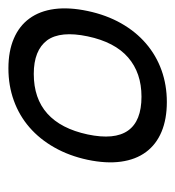

<svg xmlns="http://www.w3.org/2000/svg" viewBox="1 -436 434 477"><g transform="rotate(-90 218.5 -197.0)"><path d="M287.6 -393.6Q330.6 -393.6 361.8 -380.1Q393.1 -366.7 411.6 -341.3Q430.2 -315.9 435.1 -279.3Q439.9 -242.7 430.2 -196.8Q420.4 -150.4 399.7 -113.8Q378.9 -77.1 349.4 -51.8Q319.8 -26.4 283 -13.2Q246.1 0 204.1 0Q161.6 0 130.1 -13.2Q98.6 -26.4 79.8 -51.8Q61 -77.1 55.9 -113.8Q50.8 -150.4 60.5 -196.8Q70.3 -242.7 91.1 -279.3Q111.8 -315.9 141.1 -341.3Q170.4 -366.7 207.5 -380.1Q244.6 -393.6 287.6 -393.6ZM357.4 -297.4Q332.5 -330.6 273.9 -330.6Q212.9 -330.6 175.3 -296.9Q137.7 -263.2 123.5 -196.8Q109.4 -129.9 133.1 -96.4Q156.7 -63 217.3 -63Q276.4 -63 314.7 -96.2Q353 -129.4 367.2 -196.8Q381.3 -264.2 357.4 -297.4Z"/></g></svg>

Font: Fibel Nord
Style: Italic
Weight: 400
Designer: Peter Wiegel
Foundry: Peter Wioegel
Version: Version 000.000